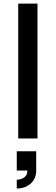

<svg xmlns="http://www.w3.org/2000/svg" viewBox="-20 -786 316 1090"><path d="M83.5 0H192.9V-765.6H83.5ZM185.5 182.1Q185.5 228.5 154.1 256.3Q122.6 284.2 75.2 284.2V234.4Q82.5 234.4 91.3 232.4Q100.1 230.5 110.8 225.3Q121.6 220.2 128.7 209Q135.7 197.8 135.3 182.1H75.2V72.8H185.5Z"/></svg>

Font: Manrope3 Semibold
Style: Regular
Weight: 600
Width: 4
Designer: Mikhail Sharanda
Foundry: Mikhail Sharanda
Version: Version 3.000;PS 003.000;hotconv 1.0.88;makeotf.lib2.5.64775